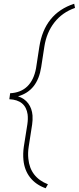

<svg xmlns="http://www.w3.org/2000/svg" viewBox="-20 -800 424 1035"><path d="M226.1 214.8Q172.9 195.8 142.3 156.7Q111.8 117.7 106.4 63Q103 27.8 108.4 -9.3L127.4 -129.4Q131.8 -158.7 128.9 -183.1Q117.7 -261.2 30.3 -265.1L34.7 -297.4Q92.3 -300.3 127.4 -334.5Q162.6 -368.7 174.3 -432.1L191.9 -546.9Q219.7 -727.5 379.9 -779.8L384.3 -757.3Q315.9 -733.4 273.4 -679.2Q231 -625 219.2 -549.3L202.1 -438.5Q182.6 -310.5 77.1 -280.8Q112.3 -269.5 132.3 -242.4Q152.3 -215.3 155.3 -177.7Q156.7 -152.3 153.3 -129.4L134.8 -9.8Q129.4 24.4 132.8 55.7Q142.6 155.8 238.3 193.4Z"/></svg>

Font: TypoPRO Roboto
Style: Italic
Weight: 250
Italic angle: -12°
Designer: Google
Version: Version 2.136; 2016